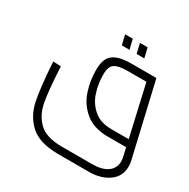

<svg xmlns="http://www.w3.org/2000/svg" viewBox="-198 -830 1261 1279"><g transform="rotate(30 432.5 -191.0)"><path d="M864 103Q864 180 803.5 223Q743 266 652 266H420Q272 266 202 202.5Q132 139 111.5 40.5Q91 -58 79 -252L139 -249Q148 -73 163.5 14Q179 101 235 156Q291 211 412 211H644Q721 211 762.5 181Q804 151 804 98Q804 83 799 61L785 0H647Q536 0 471 -53.5Q406 -107 380 -185Q354 -263 354 -346Q354 -399 369.5 -432Q385 -465 425 -482.5Q465 -500 537 -500H729L858 55Q864 81 864 103ZM773 -55 684 -445H545Q489 -445 460.5 -435Q432 -425 421.5 -403.5Q411 -382 411 -344Q411 -273 432 -208Q453 -143 504 -99Q555 -55 639 -55ZM403 -648H462L480 -573H421ZM517 -648H576L594 -573H535Z"/></g></svg>

Font: Cairo Light
Style: Italic
Weight: 300
Italic angle: -13°
Designer: Mohamed Gaber, Accademia di Belle Arti di Urbino and others
Foundry: Kief Type Foundry, Accademia di Belle Arti di Urbino and others
Version: Version 3.011